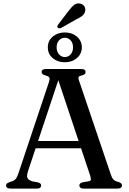

<svg xmlns="http://www.w3.org/2000/svg" viewBox="-20 -1104 754 1124"><path d="M173 -278.5H471.5L474.5 -236H168ZM221 -18Q221 -10 215 -5Q209 0 196 0H41Q28 0 21.8 -4.8Q15.5 -9.5 15.5 -18Q15.5 -24 19.2 -28.2Q23 -32.5 34 -37L53 -43.5Q67.5 -49.5 74.8 -60Q82 -70.5 91 -98.5L266.5 -623.5Q272.5 -641.5 269.2 -649.2Q266 -657 248.5 -661.5Q234.5 -665.5 229 -670.2Q223.5 -675 223.5 -682.5Q223.5 -691 229.8 -695.5Q236 -700 249 -700H456Q469 -700 475 -695.5Q481 -691 481 -682.5Q481 -675 475.8 -670Q470.5 -665 457.5 -662Q443 -659 440.2 -652.8Q437.5 -646.5 442.5 -632.5L628 -84.5Q634.5 -63.5 643.8 -53.5Q653 -43.5 671 -39.5Q684.5 -35 689.2 -30.5Q694 -26 694 -18Q694 -10 687.5 -5Q681 0 668.5 0H469.5Q457 0 450.8 -5Q444.5 -10 444.5 -18Q444.5 -25 449 -29.5Q453.5 -34 464 -37L499 -42.5Q512 -45.5 512.2 -53.8Q512.5 -62 506.5 -80L315 -653.5L330 -660.5L144.5 -103.5Q138.5 -85.5 138.5 -73.8Q138.5 -62 145.8 -55Q153 -48 168.5 -42.5L201.5 -36.5Q211.5 -33.5 216.2 -29.5Q221 -25.5 221 -18ZM359.5 -739.5Q317.5 -739.5 288.8 -763.5Q260 -787.5 260 -827Q260 -865.5 288.8 -889.8Q317.5 -914 359.5 -914Q401.5 -914 430.2 -889.5Q459 -865 459 -827Q459 -788.5 430.2 -764Q401.5 -739.5 359.5 -739.5ZM359.5 -883Q339.5 -883 325.5 -867.8Q311.5 -852.5 311.5 -827Q311.5 -801.5 325.5 -785.8Q339.5 -770 359.5 -770Q380 -770 393.8 -786Q407.5 -802 407.5 -827Q407.5 -852 393.8 -867.5Q380 -883 359.5 -883ZM383 -1042Q400 -1065 415.5 -1076.5Q431 -1088 451 -1082.5Q468 -1078 475 -1065Q482 -1052 478 -1037.5Q474.5 -1021.5 461.2 -1011Q448 -1000.5 427 -991L337 -940Q331.5 -938 326 -938.5Q320.5 -939 317.5 -942.5Q314 -947 316 -951.8Q318 -956.5 321 -961Z"/></svg>

Font: Fraunces 12pt
Style: Regular
Weight: 400
Version: Version 1.000;[b76b70a41]